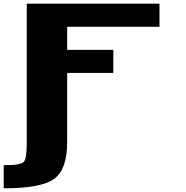

<svg xmlns="http://www.w3.org/2000/svg" viewBox="-20 -895 1009 1040"><path d="M343.8 -125Q343.8 21.5 274.4 73.2Q205.1 125 0 125V0Q93.8 0 109.4 -18.6Q125 -37.1 125 -125V-875H843.8V-750H343.8V-625H593.8V-500H343.8Z"/></svg>

Font: CraftyPE
Style: Regular
Weight: 400
Designer: Erek Butcher
Foundry: Haunted Coop
Version: Version 0.018;April 4, 2024;FontCreator 15.0.0.2962 64-bit